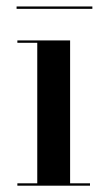

<svg xmlns="http://www.w3.org/2000/svg" viewBox="-20 -588 338 608"><path d="M202 -460V-7.5H265V0H35V-7.5H98V-452.5H35V-460ZM32.5 -560V-567.5H272.5V-560Z"/></svg>

Font: BodoniModa_28ptMedium
Style: Regular
Weight: 500
Designer: Owen Earl
Foundry: indestructible type
Version: Version 2.004